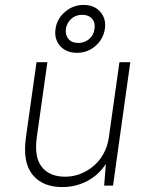

<svg xmlns="http://www.w3.org/2000/svg" viewBox="-20 -752 605 778"><path d="M232 6Q152 6 111.5 -44.5Q71 -95 85 -195L128 -500H172L129 -195Q118 -115 149.5 -75.5Q181 -36 244 -36Q277 -36 307 -48Q337 -60 361 -81Q385 -102 400.5 -131Q416 -160 421 -195L464 -500H508L438 0H402L409 -88Q380 -43 333.5 -18.5Q287 6 232 6ZM292 -538Q248 -538 223.5 -566Q199 -594 205 -635Q211 -676 243.5 -704Q276 -732 319 -732Q362 -732 386.5 -704Q411 -676 405 -635Q399 -594 367 -566Q335 -538 292 -538ZM297 -578Q323 -578 341.5 -594Q360 -610 363 -635Q367 -660 353 -676Q339 -692 313 -692Q287 -692 269 -676Q251 -660 247 -635Q244 -610 257.5 -594Q271 -578 297 -578Z"/></svg>

Font: Retni Sans Light
Style: Italic
Weight: 300
Italic angle: -8°
Designer: Vitaly Kuzmin
Foundry: ParaType Ltd.
Version: Version 1.00;June 10, 2019;FontCreator 11.5.0.2425 64-bit; t